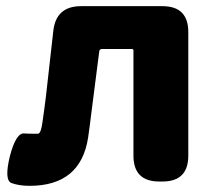

<svg xmlns="http://www.w3.org/2000/svg" viewBox="-20 -589 703 623"><path d="M76 14Q42 14 17.5 5Q-7 -4 12 -82Q32 -159 59 -156Q64 -155 103 -155Q113 -155 118 -194Q124 -235 129 -276L153 -489Q162 -569 243 -569H507Q591 -569 591 -485V-84Q591 0 507 0H497Q413 0 413 -84V-425Q413 -430 408 -430H311Q303 -430 302 -422L277 -227Q272 -185 266 -143Q242 14 76 14Z"/></svg>

Font: Resource Han Rounded TW Heavy
Style: Regular
Weight: 900
Designer: Cyano Hao (round all glyphs); Ryoko NISHIZUKA 西塚涼子 (kana, bopomofo & ideographs); Paul D. Hunt (Latin, Greek & Cyrillic)
Foundry: Cyano Hao
Version: 0.990